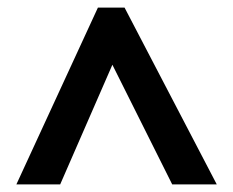

<svg xmlns="http://www.w3.org/2000/svg" viewBox="-20 -738 612 504"><path d="M23 -254 237 -718H307L549 -254H432L275 -568L138 -254Z"/></svg>

Font: Noto Sans Kayah Li
Style: Bold
Weight: 700
Designer: Monotype Design Team, Sérgio Martins
Foundry: Monotype Imaging Inc.
Version: Version 2.002; ttfautohint (v1.8.4.7-5d5b)